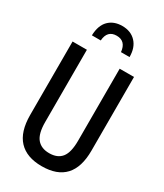

<svg xmlns="http://www.w3.org/2000/svg" viewBox="-231 -1028 962 1126"><g transform="rotate(30 250.0 -464.5)"><path d="M250 10Q148 10 95 -46.5Q42 -103 42 -217V-714H139V-225Q139 -146 167.5 -112Q196 -78 250 -78Q306 -78 333.5 -112.5Q361 -147 361 -226V-714H458V-215Q458 10 250 10ZM250 -939Q308 -939 342.5 -902.5Q377 -866 377 -802H319Q312 -873 250 -873Q187 -873 182 -802H122Q124 -870 158.5 -904.5Q193 -939 250 -939Z"/></g></svg>

Font: Noto Sans Mono ExtraCondensed Medium
Style: Regular
Weight: 500
Width: 2
Designer: Monotype Design Team
Foundry: Monotype Imaging Inc.
Version: Version 2.014